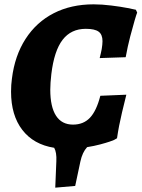

<svg xmlns="http://www.w3.org/2000/svg" viewBox="-20 -676 657 886"><path d="M443 -234 563 -239Q558 -220 543 -157Q528 -94 520 -38L506 -30Q502 -28 486 -22.5Q470 -17 442 -9.5Q414 -2 382 3Q360 27 351 69L327 182L235 190L240 68Q242 27 230 6Q135 -9 83 -76.5Q31 -144 31 -253Q31 -285 35 -313Q48 -419 98 -496.5Q148 -574 228 -615Q308 -656 412 -656Q450 -656 494 -650.5Q538 -645 568.5 -639Q599 -633 607 -631L613 -618Q610 -611 601.5 -582.5Q593 -554 581 -508Q569 -462 560 -412L440 -408Q441 -413 445.5 -431Q450 -449 452 -469Q453 -475 453 -486Q453 -517 435 -530Q417 -543 376 -543Q308 -543 269 -492.5Q230 -442 217 -335Q212 -292 212 -262Q212 -183 238.5 -142Q265 -101 317 -101Q365 -101 395 -132.5Q425 -164 443 -234Z"/></svg>

Font: Alegreya ExtraBold
Style: Italic
Weight: 800
Italic angle: -7°
Designer: Juan Pablo del Peral
Foundry: Huerta Tipografica
Version: Version 2.007; ttfautohint (v1.6)